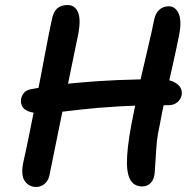

<svg xmlns="http://www.w3.org/2000/svg" viewBox="-20 -729 768 761"><path d="M544 10Q510 10 495 -19Q480 -48 484 -112.5Q488 -177 510 -282Q525 -360 540 -426.5Q555 -493 568.5 -549Q582 -605 590 -646Q595 -675 610.5 -689.5Q626 -704 649 -704Q675 -704 688 -675.5Q701 -647 690 -590Q678 -531 663.5 -466Q649 -401 635 -340.5Q621 -280 613 -233Q605 -199 602 -169Q599 -139 597.5 -109Q596 -79 593 -43Q591 -18 577.5 -4Q564 10 544 10ZM123 12Q94 12 77.5 -12.5Q61 -37 74 -93Q85 -142 95.5 -194.5Q106 -247 117 -301.5Q128 -356 139 -413Q150 -470 161 -529Q172 -588 185 -649Q191 -681 206 -695Q221 -709 248 -709Q276 -709 288.5 -682Q301 -655 291 -598Q274 -518 258.5 -440.5Q243 -363 228 -290Q213 -217 200 -152.5Q187 -88 176 -34Q172 -14 157.5 -1Q143 12 123 12ZM148 -280Q111 -280 92 -288Q73 -296 67 -309.5Q61 -323 64 -339Q67 -351 75.5 -361.5Q84 -372 105 -376Q192 -392 276.5 -400Q361 -408 444 -411.5Q527 -415 611 -415Q645 -415 666 -405.5Q687 -396 695 -382Q703 -368 700 -352Q696 -334 682 -323Q668 -312 647 -312Q530 -312 447 -307Q364 -302 307 -295.5Q250 -289 212 -284.5Q174 -280 148 -280Z"/></svg>

Font: Shantell Sans Medium
Style: Italic
Weight: 500
Italic angle: -11°
Designer: Stephen Nixon, Anya Danilova, Shantell Martin
Foundry: Arrow Type
Version: Version 1.011;[c5ecc13dd]